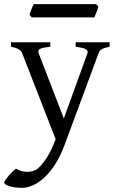

<svg xmlns="http://www.w3.org/2000/svg" viewBox="-43 -657 556 921"><path d="M482.9 -433.1Q468.3 -429.7 459 -426.8Q449.7 -423.8 443.8 -420.2Q438 -416.5 434.8 -411.9Q431.6 -407.2 429.2 -399.9L266.1 40Q245.6 94.2 220.5 132.8Q195.3 171.4 168.2 196Q141.1 220.7 113.8 232.4Q86.4 244.1 62 244.1Q43.5 244.1 27.8 241.7Q12.2 239.3 1 235.6Q-10.3 231.9 -16.6 227.3Q-22.9 222.7 -22.9 218.3Q-22.9 215.3 -17.1 206.5Q-11.2 197.8 -2.4 187.3Q6.3 176.8 16.4 167Q26.4 157.2 34.2 152.3Q57.6 166 80.8 167Q104 168 122.1 161.1Q130.9 158.2 142.6 147.5Q154.3 136.7 166.3 121.1Q178.2 105.5 189.7 85.7Q201.2 65.9 210 44.9L224.1 11.2L64 -399.9Q59.6 -413.6 46.9 -420.7Q34.2 -427.7 9.8 -433.1V-454.1H198.2V-433.1Q179.2 -430.7 167.2 -428.2Q155.3 -425.8 148.7 -422.1Q142.1 -418.5 141.1 -413.1Q140.1 -407.7 143.1 -399.9L263.2 -88.9L376 -399.9Q378.4 -407.2 376.7 -412.4Q375 -417.5 368.4 -421.1Q361.8 -424.8 349.9 -427.5Q337.9 -430.2 319.8 -433.1V-454.1H482.9ZM428.7 -625.5Q427.7 -620.1 425.3 -613Q422.9 -606 419.9 -598.9Q417 -591.8 414.3 -585Q411.6 -578.1 409.7 -573.7H109.4L98.6 -585.9Q99.6 -591.3 102.1 -598.1Q104.5 -605 107.4 -612.1Q110.4 -619.1 113.3 -625.7Q116.2 -632.3 118.7 -637.2H418Z"/></svg>

Font: Gentium Plus Afr
Style: Regular
Weight: 400
Designer: J. Victor Gaultney, Annie Olsen, Iska Routamaa, Becca Hirsbrunner
Foundry: SIL International
Version: Version 5.000